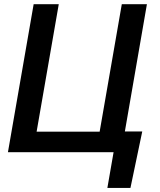

<svg xmlns="http://www.w3.org/2000/svg" viewBox="-20 -731 769 922"><path d="M141.6 -710.9H262.2L155.8 -98.6H458.5L564.9 -710.9H685.5L579.6 -99.6H663.1L606.4 171.4H495.6L525.4 0H18.1Z"/></svg>

Font: Roboto Medium
Style: Italic
Weight: 500
Italic angle: -12°
Designer: Google
Version: Version 2.134; 2016